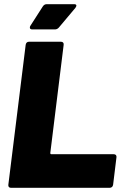

<svg xmlns="http://www.w3.org/2000/svg" viewBox="-20 -900 597 920"><path d="M20 -15 103 -685Q104 -692 108 -696Q112 -700 119 -700H272Q279 -700 282.5 -696Q286 -692 285 -685L221 -167Q221 -161 226 -161H525Q532 -161 535.5 -157Q539 -153 538 -146L522 -15Q521 -8 516.5 -4Q512 0 505 0H33Q26 0 22.5 -4Q19 -8 20 -15ZM123 -768Q123 -773 126 -777L185 -869Q192 -880 204 -880H335Q346 -880 346 -873Q346 -869 341 -862L262 -768Q254 -759 243 -759H135Q123 -759 123 -768Z"/></svg>

Font: Barlow Black
Style: Italic
Weight: 900
Italic angle: -7°
Designer: Jeremy Tribby
Foundry: Tribby Type
Version: Version 1.408